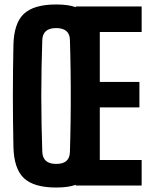

<svg xmlns="http://www.w3.org/2000/svg" viewBox="-20 -829 675 858"><path d="M231 9Q131 9 86.5 -33.2Q42 -75.5 40 -174Q39 -228.5 38.2 -285.5Q37.5 -342.5 37.5 -400.2Q37.5 -458 38.2 -515Q39 -572 40 -627Q42 -725 86.5 -767Q131 -809 231 -809Q285 -809 318 -797L319 -800H613V-686H426V-463H603V-349H426V-114H613V0H319L318 -3Q285 9 231 9ZM231 -96.5Q262 -96.5 277 -110Q292 -123.5 292.5 -150.5Q293.5 -180.5 294.2 -214.8Q295 -249 295.5 -286Q296 -323 296.2 -361.2Q296.5 -399.5 296.2 -437.8Q296 -476 295.5 -513.2Q295 -550.5 294.2 -585.2Q293.5 -620 292.5 -650.5Q292 -677 276.5 -690.2Q261 -703.5 231 -703.5Q201 -703.5 185.5 -690.2Q170 -677 169 -650.5Q167 -594 165.8 -530.5Q164.5 -467 164.5 -400.8Q164.5 -334.5 165.8 -270.8Q167 -207 169 -150.5Q170 -123.5 185.5 -110Q201 -96.5 231 -96.5Z"/></svg>

Font: Big Shoulders Display Thin ExtraBold
Style: Regular
Weight: 800
Version: Version 2.002